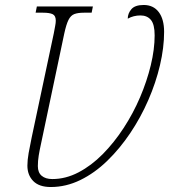

<svg xmlns="http://www.w3.org/2000/svg" viewBox="-20 -740 679 771"><path d="M184 11Q137 11 113.5 -13Q90 -37 90 -75Q90 -97 95 -125.5Q100 -154 107 -187L196 -606Q199 -623 201.5 -635.5Q204 -648 204 -657Q204 -677 191.5 -683Q179 -689 153 -689H123L128 -714H353L348 -689H317Q293 -689 278.5 -683.5Q264 -678 255 -660Q246 -642 238 -605L145 -164Q139 -137 135.5 -115.5Q132 -94 132 -73Q132 -47 147.5 -34Q163 -21 190 -21Q244 -21 295.5 -48Q347 -75 392.5 -121Q438 -167 476.5 -226Q515 -285 542.5 -349.5Q570 -414 585.5 -478Q601 -542 601 -598Q601 -642 586 -660Q571 -678 544 -678Q516 -678 493 -665Q493 -686 507.5 -703Q522 -720 557 -720Q596 -720 617.5 -691.5Q639 -663 639 -612Q639 -549 622.5 -478.5Q606 -408 575.5 -338Q545 -268 503 -205.5Q461 -143 410.5 -94Q360 -45 302.5 -17Q245 11 184 11Z"/></svg>

Font: Noto Serif SemiCondensed ExtraLight
Style: Italic
Weight: 200
Width: 4
Italic angle: -12°
Designer: Monotype Design Team
Foundry: Monotype Imaging Inc.
Version: Version 2.013